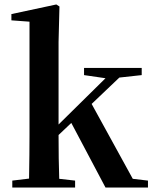

<svg xmlns="http://www.w3.org/2000/svg" viewBox="-20 -839 685 859"><path d="M574 -39 642 -31V0H452L299 -289L242 -235Q242 -124 245 -39L316 -31V0H35V-31L110 -40Q112 -156 112 -235V-742L31 -748V-776L232 -819L246 -810L242 -651V-282L452 -489L356 -503V-535H614V-503L514 -492L390 -374Z"/></svg>

Font: Swei Spring CJKtc
Style: Bold
Weight: 700
Version: Version 1.021